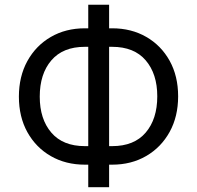

<svg xmlns="http://www.w3.org/2000/svg" viewBox="-20 -760 831 810"><path d="M338.1 -640.6H352.3V-740.1H440.3V-640.6H453.1Q534.1 -640.6 596.9 -604.4Q659.8 -568.2 695.7 -503.6Q731.5 -438.9 731.5 -353.7Q731.5 -268.5 695.7 -203.5Q659.8 -138.5 596.9 -101.9Q534.1 -65.3 453.1 -65.3H440.3V29.8H352.3V-65.3H338.1Q257.1 -65.3 194.2 -101.6Q131.4 -137.8 95.5 -202.4Q59.7 -267 59.7 -352.3Q59.7 -437.5 95.5 -502.5Q131.4 -567.5 194.2 -604Q257.1 -640.6 338.1 -640.6ZM338.1 -562.5Q245.4 -562.5 196.6 -505.3Q147.7 -448.2 147.7 -352.3Q147.7 -257.5 196.6 -200.5Q245.4 -143.5 338.1 -143.5H352.3V-562.5ZM440.3 -562.5V-143.5H453.1Q545.8 -143.5 594.6 -200.6Q643.5 -257.8 643.5 -353.7Q643.5 -448.5 594.6 -505.5Q545.8 -562.5 453.1 -562.5Z"/></svg>

Font: Inter UI
Style: Regular
Weight: 400
Designer: Rasmus Andersson
Foundry: rsms
Version: 3.2;8d6f07862